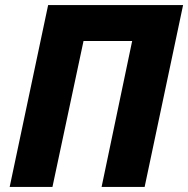

<svg xmlns="http://www.w3.org/2000/svg" viewBox="-20 -734 739 754"><path d="M18 0 169 -714H699L548 0H379L499 -573H308L186 0Z"/></svg>

Font: Noto Sans ExtraBold
Style: Italic
Weight: 800
Italic angle: -12°
Designer: Monotype Design Team
Foundry: Monotype Imaging Inc.
Version: Version 2.013; ttfautohint (v1.8.4.7-5d5b)